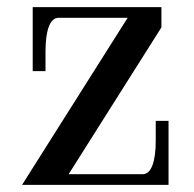

<svg xmlns="http://www.w3.org/2000/svg" viewBox="-20 -520 546 540"><path d="M42 0 339 -470H145Q127 -470 117.5 -445.5Q108 -421 108 -375V-320H72V-500H434V-443L173 -30H381Q399 -30 408.5 -54.5Q418 -79 418 -125V-180H454V0Z"/></svg>

Font: Bentinck
Style: Regular
Weight: 400
Designer: Jörg Drees
Foundry: Jörg Drees
Version: Version 1.000; ttfautohint (v1.8.4.7-5d5b)